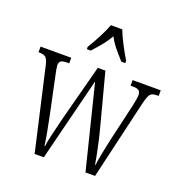

<svg xmlns="http://www.w3.org/2000/svg" viewBox="-136 -883 943 1000"><g transform="rotate(20 335.0 -383.0)"><path d="M62 -452Q55 -485 43.5 -495Q32 -505 4 -505H3V-536H173V-505H161Q136 -505 127 -498Q118 -491 118 -474Q118 -462 128 -417L169 -223Q193 -108 199 -57H202Q205 -89 238 -219L321 -534H363L443 -230Q453 -192 464.5 -137Q476 -82 480 -55H483Q487 -97 515 -221L559 -411Q569 -459 569 -470Q569 -489 560 -497Q551 -505 527 -505H513V-536H669V-505H662Q643 -505 633 -500.5Q623 -496 616.5 -483Q610 -470 603 -441L500 0H447L332 -463L216 0H165ZM234 -619Q254 -651 276 -693Q298 -735 309 -766H372Q384 -734 406 -692Q428 -650 447 -619V-606H425Q390 -645 373 -666.5Q356 -688 341 -716Q325 -688 308 -666.5Q291 -645 256 -606H234Z"/></g></svg>

Font: Noto Serif CondLight
Style: Regular
Weight: 300
Width: 3
Designer: Monotype Design Team
Foundry: Monotype Imaging Inc.
Version: Version 1.001